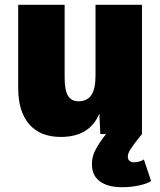

<svg xmlns="http://www.w3.org/2000/svg" viewBox="-20 -560 669 802"><path d="M234 12Q148 12 102 -41Q56 -94 56 -192V-540H250V-236Q250 -183 264 -160Q278 -137 308 -137Q343 -137 361 -162Q379 -187 379 -246V-540H573V0H399L395 -86Q355 12 234 12ZM491 222Q430 222 397 197.5Q364 173 364 126Q364 94 378 67.5Q392 41 409 18L445 -28L573 0L546 34Q534 50 524 65.5Q514 81 514 94Q514 107 521.5 112.5Q529 118 538 118Q550 118 562.5 114.5Q575 111 581 106L611 196Q596 207 561.5 214.5Q527 222 491 222Z"/></svg>

Font: Geist Black
Style: Regular
Weight: 400
Designer: Basement.studio, Andrés Briganti, Mateo Zaragoza
Foundry: Basement.studio, Vercel, Andrés Briganti, Guido Ferreyra, Mateo Zaragoza
Version: Version 1.401